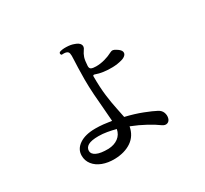

<svg xmlns="http://www.w3.org/2000/svg" viewBox="-153 -984 1307 1223"><g transform="rotate(-30 500.0 -372.0)"><path d="M369 14Q319 15 279.5 0Q240 -15 217.5 -43.5Q195 -72 195 -109Q195 -157 238.5 -186.5Q282 -216 356 -216Q385 -216 414.5 -213Q444 -210 474 -205Q472 -242 467 -295.5Q462 -349 458 -408Q454 -467 454 -520Q454 -570 455.5 -606Q457 -642 458 -668Q460 -696 457 -709.5Q454 -723 442 -727Q435 -730 423.5 -730.5Q412 -731 406 -730Q395 -741 405 -751Q424 -759 456 -758Q488 -757 509 -749Q541 -739 549.5 -721.5Q558 -704 543 -685Q530 -667 523 -646Q516 -625 514 -586Q513 -567 525 -561.5Q537 -556 560 -556Q592 -556 624.5 -565Q657 -574 683 -588Q694 -594 703 -592.5Q712 -591 726 -582Q752 -566 755.5 -551Q759 -536 747.5 -525Q736 -514 717 -509Q685 -500 649.5 -499Q614 -498 582.5 -502.5Q551 -507 530 -515Q513 -522 513 -509Q513 -426 521 -364.5Q529 -303 538.5 -260Q548 -217 553 -188Q621 -172 676 -150.5Q731 -129 759 -114Q782 -102 789.5 -81.5Q797 -61 792 -41Q787 -21 770.5 -15Q754 -9 735 -22Q704 -45 656.5 -71Q609 -97 553 -119Q541 -55 492 -21.5Q443 12 369 14ZM366 -62Q409 -64 438 -85.5Q467 -107 474 -145Q443 -153 411.5 -158.5Q380 -164 350 -164Q297 -164 273.5 -150.5Q250 -137 250 -112Q250 -89 279 -75Q308 -61 366 -62Z"/></g></svg>

Font: Zen Old Mincho Medium
Style: Regular
Weight: 500
Designer: Yoshimichi Ohira
Foundry: Positype
Version: Version 1.500